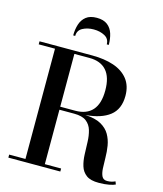

<svg xmlns="http://www.w3.org/2000/svg" viewBox="-140 -1087 1018 1196"><g transform="rotate(15 369.0 -489.0)"><path d="M436.5 -840Q436.5 -876 406 -892.5Q375.5 -909 335 -909Q294.5 -909 263.8 -892.5Q233 -876 233 -840H220Q220 -879 230.5 -911.8Q241 -944.5 266 -964.2Q291 -984 335 -984Q378.5 -984 403.8 -964.2Q429 -944.5 439.2 -911.8Q449.5 -879 449.5 -840ZM27 -19.5H132V-730.5H27V-750H367Q446 -750 505.8 -729.8Q565.5 -709.5 598.8 -667.2Q632 -625 632 -560Q632 -474 577.2 -431.2Q522.5 -388.5 421.5 -380.5Q486 -377.5 523.8 -356.2Q561.5 -335 580 -302.5Q598.5 -270 604.8 -232Q611 -194 611.2 -156.2Q611.5 -118.5 613.2 -87.2Q615 -56 624.5 -37.2Q634 -18.5 658.5 -18.5Q674.5 -18.5 687.2 -21.8Q700 -25 710 -30L717 -11.5Q705 -5 676.8 0.5Q648.5 6 612 6Q558 6.5 530.5 -14Q503 -34.5 492.8 -68Q482.5 -101.5 481 -141.8Q479.5 -182 478.2 -222.2Q477 -262.5 467.2 -296Q457.5 -329.5 431 -350Q404.5 -370.5 352 -370.5H257V-19.5H362V0H27ZM354.5 -730.5H257V-390H354.5Q426.5 -390 464.2 -432.2Q502 -474.5 502 -560Q502 -645.5 464.2 -688Q426.5 -730.5 354.5 -730.5Z"/></g></svg>

Font: Bodoni* 11pt Medium
Style: Regular
Weight: 500
Version: Version 2.3